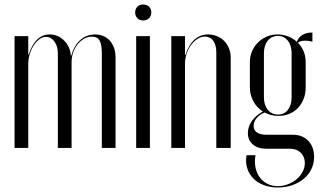

<svg xmlns="http://www.w3.org/2000/svg" viewBox="-20 -655 1419 850"><path d="M295.8 -409.1H293.8Q290 -449.9 263.2 -476.2Q236.4 -502.5 199.6 -502.5Q182.9 -502.5 168.4 -496.2Q154 -489.9 142.4 -477.8Q130.9 -465.8 122 -449.6Q113.1 -433.4 107.1 -413H105.1V-443V-495H44.4V0H105.1V-372.1Q105.1 -394.6 111.9 -416.1Q118.6 -437.6 129.8 -454.6Q140.9 -471.5 154.9 -481.8Q168.9 -492 183.8 -492Q205.5 -492 220.8 -471.3Q236.1 -450.6 236.1 -419.4V0H296.9V-379.5Q296.9 -403 304.2 -423.4Q311.6 -443.9 324.2 -459.4Q336.8 -475 352.8 -483.9Q368.9 -492.8 387.2 -492.8Q410.8 -492.8 420.8 -475.6Q430.8 -458.4 430.8 -418.9V0H491.5V-400.9Q491.5 -424.1 484.9 -442.8Q478.2 -461.5 466.4 -474.8Q454.5 -488 437.9 -495.2Q421.4 -502.5 401.2 -502.5Q381.2 -502.5 364.2 -495.7Q347.1 -488.9 333.8 -476.4Q320.4 -464 310.7 -446.6Q301 -429.2 295.8 -409.1Z M582.9 -495V0H643.6V-495ZM578.4 -600.2Q578.4 -584.4 588.2 -574.4Q598 -564.4 613.6 -564.4Q629.9 -564.4 639.9 -574.4Q649.9 -584.4 649.9 -600.2Q649.9 -615.5 639.9 -625.3Q629.9 -635.1 613.6 -635.1Q598 -635.1 588.2 -625.3Q578.4 -615.5 578.4 -600.2Z M801.1 -412.1H799.1V-442.1V-495H738.4V0H799.1V-373.8Q799.1 -396.5 806.4 -417.9Q813.6 -439.4 826.1 -456Q838.5 -472.6 854.2 -482.9Q869.9 -493.1 886.8 -493.1Q910.5 -493.1 924.1 -474.7Q937.6 -456.2 937.6 -422.6V0H1001.4V-400.9Q1001.4 -422.2 993.6 -441.1Q985.9 -460 972.6 -473.6Q959.2 -487.1 940.9 -494.8Q922.5 -502.5 901.6 -502.5Q866.4 -502.5 841.2 -479.9Q816 -457.2 801.1 -412.1Z M1209.8 175Q1244.1 175 1273.6 164.8Q1303 154.6 1324.6 136.7Q1346.2 118.8 1358.4 93.9Q1370.5 69 1370.5 39.6Q1370.5 -4.9 1344.8 -31.6Q1319 -58.4 1276.8 -58.4H1162.6Q1132.9 -58.4 1117.8 -68.3Q1102.8 -78.2 1102.8 -96.8Q1102.8 -115.5 1115.7 -131.6Q1128.6 -147.6 1151.4 -156.9Q1164.8 -149.6 1180.5 -145.7Q1196.2 -141.8 1212.4 -141.8Q1238.9 -141.8 1261.1 -151.2Q1283.4 -160.6 1299.3 -177.4Q1315.2 -194.1 1324.2 -217.1Q1333.2 -240.1 1333.2 -267.9V-381.6Q1333.2 -405.9 1324.4 -427.5Q1315.6 -449.1 1298.6 -465.9Q1303.6 -470.2 1311.9 -472.6Q1320.1 -475 1330.8 -475Q1339 -475 1347.2 -473.8Q1355.4 -472.5 1363 -470.4V-511.1Q1336.5 -511.1 1319.1 -500.6Q1301.6 -490.1 1294 -469.9Q1277.5 -485.5 1255.1 -494Q1232.6 -502.5 1208.9 -502.5Q1183.1 -502.5 1160.8 -492.9Q1138.4 -483.2 1121.8 -466.6Q1105.1 -449.9 1095.6 -427.4Q1086.1 -405 1086.1 -379.4V-269.8Q1086.1 -235.9 1101.1 -207.6Q1116 -179.4 1143.5 -161.1Q1113 -145 1095.2 -119.5Q1077.4 -94 1077.4 -66.1Q1077.4 -34.2 1099.4 -15.4Q1121.5 3.5 1159.4 3.5H1264.4Q1293.6 3.5 1311.6 21.1Q1329.5 38.6 1329.5 67.4Q1329.5 86.9 1319.6 105.6Q1309.6 124.4 1293.3 138.2Q1277 152 1255.4 160.5Q1233.8 169 1210.4 169Q1183.9 169 1163.3 158.4Q1142.8 147.9 1129.4 129.4Q1116 110.9 1111 85.9Q1106 60.9 1111 32H1071.2Q1066.2 62.9 1074.2 88.9Q1082.1 114.9 1100.5 134.1Q1118.9 153.2 1146.8 164.1Q1174.6 175 1209.8 175ZM1148.4 -224.4V-419.5Q1148.4 -453.8 1165.4 -474.9Q1182.4 -496.1 1210.1 -496.1Q1237.2 -496.1 1254.1 -475.1Q1271 -454 1271 -419.5V-224.4Q1271 -189.5 1254.5 -168.6Q1238 -147.8 1210.9 -147.8Q1182.8 -147.8 1165.6 -168.9Q1148.4 -190.1 1148.4 -224.4Z"/></svg>

Font: Moniqa Black
Style: Regular
Weight: 900
Designer: Rajesh Rajput
Foundry: Rajesh Rajput
Version: Version 1.000